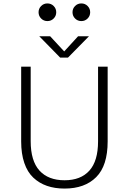

<svg xmlns="http://www.w3.org/2000/svg" viewBox="-20 -1089 750 1120"><path d="M293 -981Q278 -966 256.5 -966Q235 -966 220 -981Q205 -996 205 -1017.5Q205 -1039 220 -1054Q235 -1069 256.5 -1069Q278 -1069 293 -1054Q308 -1039 308 -1017.5Q308 -996 293 -981ZM491 -981Q476 -966 454.5 -966Q433 -966 418 -981Q403 -996 403 -1017.5Q403 -1039 418 -1054Q433 -1069 454.5 -1069Q476 -1069 491 -1054Q506 -1039 506 -1017.5Q506 -996 491 -981ZM499 -877.5 376.5 -753H331L209 -877.5H272.5L354.5 -789L435.5 -877.5ZM356.5 11Q299.5 11 254 -4.8Q208.5 -20.5 174.2 -52.8Q140 -85 121.8 -138.5Q103.5 -192 103.5 -264V-700H159V-265.5Q159 -150.5 210.2 -94Q261.5 -37.5 356.5 -37.5Q451 -37.5 501.5 -93.8Q552 -150 552 -264.5V-700H608V-264Q608 -122.5 541.2 -55.8Q474.5 11 356.5 11Z"/></svg>

Font: League Mono UltraLight
Style: Regular
Weight: 200
Width: 6
Designer: Tyler Finck
Foundry: The League of Moveable Type / Tyler Finck
Version: Version 2.210